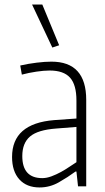

<svg xmlns="http://www.w3.org/2000/svg" viewBox="-20 -819 463 844"><path d="M154 5Q97 5 65 -30.5Q33 -66 33 -129Q33 -276 218 -291L316 -298V-377Q316 -446 288 -477.5Q260 -509 198 -509Q173 -509 139.5 -504Q106 -499 76 -491L69 -531Q104 -539 141 -543.5Q178 -548 206 -548Q359 -548 359 -380V0H323L316 -65H312Q278 -40 238.5 -17.5Q199 5 154 5ZM166 -36Q185 -36 206.5 -44Q228 -52 248 -63Q268 -74 285.5 -86Q303 -98 316 -106V-261L227 -254Q146 -248 112 -219Q78 -190 78 -133Q78 -36 166 -36ZM210 -610 121 -799H166L240 -620Z"/></svg>

Font: Encode Sans Compressed
Style: ExtraLight
Weight: 200
Designer: Pablo Impallari, Andres Torresi
Foundry: Pablo Impallari, Andres Torresi
Version: Version 1.000; ttfautohint (v1.00) -l 8 -r 50 -G 200 -x 14 -